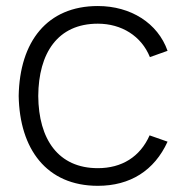

<svg xmlns="http://www.w3.org/2000/svg" viewBox="-20 -598 609 634"><path d="M533.3 -430.2C501 -521.9 411.5 -578.1 303.1 -578.1C135.4 -578.1 44.8 -460.4 41.7 -281.2C44.8 -106.3 133.3 15.6 303.1 15.6C409.4 15.6 489.6 -34.4 533.3 -130.2L474 -151C442.7 -80.2 382.3 -42.7 303.1 -42.7C172.9 -42.7 107.3 -137.5 106.3 -281.2C107.3 -421.9 169.8 -519.8 303.1 -519.8C381.2 -519.8 446.9 -479.2 475 -409.4Z"/></svg>

Font: Manrope3 Light
Style: Regular
Weight: 300
Designer: Mikhail Sharanda
Foundry: Mikhail Sharanda
Version: Version 3.000;PS 003.000;hotconv 1.0.88;makeotf.lib2.5.64775